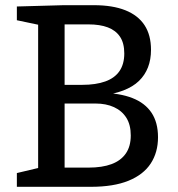

<svg xmlns="http://www.w3.org/2000/svg" viewBox="-20 -720 686 740"><path d="M367 -351 374 -362Q442 -361 490.5 -342Q539 -323 564 -285.5Q589 -248 589 -191Q589 -133 561 -90Q533 -47 475.5 -23.5Q418 0 330 0H45V-53L142 -76L127 -54V-643L145 -621L45 -642V-695L225 -700H342Q414 -700 463 -680.5Q512 -661 537 -623Q562 -585 562 -528Q562 -453 515.5 -408Q469 -363 367 -351ZM321 -626H212L229 -644V-377L212 -393H297Q349 -393 385.5 -406Q422 -419 440.5 -446Q459 -473 459 -514Q459 -554 442.5 -578.5Q426 -603 395.5 -614.5Q365 -626 321 -626ZM321 -74Q374 -74 410 -87.5Q446 -101 465 -128.5Q484 -156 484 -198Q484 -239 467 -266Q450 -293 419.5 -307Q389 -321 348 -321H212L229 -340V-57L212 -74Z"/></svg>

Font: Bitter Thin Medium
Style: Regular
Weight: 500
Version: Version 3.021